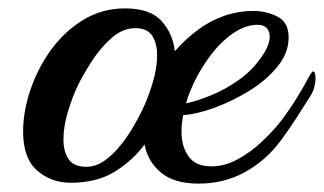

<svg xmlns="http://www.w3.org/2000/svg" viewBox="-20 -427 771 457"><path d="M453 10Q395 10 364 -15.5Q333 -41 325 -79L324 -83Q295 -44 252.5 -18Q210 8 148 8Q102 8 68.5 -21Q35 -50 35 -114Q35 -161 52 -212Q69 -263 100.5 -307Q132 -351 177 -379Q222 -407 278 -407Q338 -407 365 -376.5Q392 -346 396 -305Q422 -335 454 -358Q486 -381 522 -392Q535 -396 550.5 -398.5Q566 -401 582 -401Q614 -401 640.5 -387.5Q667 -374 667 -338Q667 -301 640.5 -268.5Q614 -236 573.5 -211Q533 -186 490.5 -170.5Q448 -155 416 -153Q414 -143 413 -133Q412 -123 412 -114Q412 -78 429 -54.5Q446 -31 483 -31Q515 -31 546 -48Q577 -65 603.5 -90Q630 -115 648 -138Q668 -164 686.5 -194Q705 -224 718 -249Q723 -257 725 -257Q731 -257 731 -240Q731 -232 728.5 -221.5Q726 -211 721 -202Q706 -178 687 -148.5Q668 -119 648 -92Q612 -44 562.5 -17Q513 10 453 10ZM423 -181Q447 -186 482 -200Q517 -214 551.5 -239Q586 -264 610 -303Q622 -323 622 -340Q622 -352 615 -360Q608 -368 593 -368Q565 -368 536 -348.5Q507 -329 482.5 -297Q458 -265 440 -227Q435 -216 430.5 -204.5Q426 -193 423 -181ZM185 -30Q208 -30 228 -44Q248 -58 265.5 -79.5Q283 -101 296.5 -124Q310 -147 318 -164Q331 -190 342.5 -227Q354 -264 354 -296Q354 -323 342.5 -341.5Q331 -360 302 -360Q272 -360 245.5 -336.5Q219 -313 199 -282Q179 -251 167 -227Q154 -201 142.5 -164Q131 -127 131 -95Q131 -67 143 -48.5Q155 -30 185 -30Z"/></svg>

Font: Playball
Style: Regular
Weight: 400
Designer: Robert E. Leuschke
Foundry: Robert E. Leuschke
Version: Version 1.010